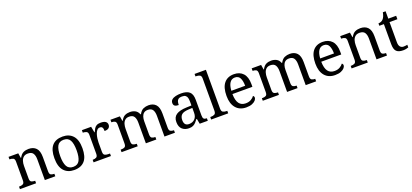

<svg xmlns="http://www.w3.org/2000/svg" viewBox="39 -1878 6444 3006"><g transform="rotate(-20 3261.5 -375.0)"><path d="M28 0V-42H36Q70 -42 94 -54.5Q118 -67 118 -114V-426Q118 -470 94.5 -482Q71 -494 38 -494H33V-536H195L208 -455H213Q244 -511 282.5 -528.5Q321 -546 369 -546Q448 -546 492.5 -499.5Q537 -453 537 -350V-114Q537 -67 557.5 -54.5Q578 -42 612 -42H617V0H443V-345Q443 -410 418.5 -446Q394 -482 333 -482Q288 -482 261.5 -459.5Q235 -437 223.5 -400Q212 -363 212 -320V-109Q212 -65 235.5 -53.5Q259 -42 292 -42H297V0Z M932 10Q824 10 762 -59Q700 -128 700 -269Q700 -409 759.5 -477.5Q819 -546 935 -546Q1043 -546 1105 -477.5Q1167 -409 1167 -269Q1167 -128 1107.5 -59Q1048 10 932 10ZM934 -42Q1009 -42 1039.5 -99.5Q1070 -157 1070 -269Q1070 -381 1039 -437Q1008 -493 933 -493Q858 -493 827.5 -437Q797 -381 797 -269Q797 -157 828 -99.5Q859 -42 934 -42Z M1255 0V-42H1258Q1292 -42 1316 -54.5Q1340 -67 1340 -114V-426Q1340 -470 1315.5 -482Q1291 -494 1258 -494H1255V-536H1409L1428 -437H1433Q1446 -467 1461 -492Q1476 -517 1501 -531.5Q1526 -546 1570 -546Q1625 -546 1651.5 -527Q1678 -508 1678 -473Q1678 -442 1656.5 -422Q1635 -402 1585 -402Q1585 -443 1573 -461.5Q1561 -480 1532 -480Q1504 -480 1485 -458Q1466 -436 1455 -402Q1444 -368 1439 -331.5Q1434 -295 1434 -266V-109Q1434 -65 1458.5 -53.5Q1483 -42 1516 -42H1544V0Z M1721 0V-42H1734Q1768 -42 1789.5 -54.5Q1811 -67 1811 -114V-426Q1811 -470 1789 -482Q1767 -494 1734 -494H1731V-536H1888L1901 -455H1906Q1936 -511 1973.5 -528.5Q2011 -546 2057 -546Q2105 -546 2144 -525.5Q2183 -505 2202 -455H2210Q2240 -511 2280.5 -528.5Q2321 -546 2367 -546Q2444 -546 2487 -499.5Q2530 -453 2530 -350V-114Q2530 -67 2551.5 -54.5Q2573 -42 2607 -42H2610V0H2436V-345Q2436 -410 2412.5 -446Q2389 -482 2331 -482Q2290 -482 2265.5 -461.5Q2241 -441 2230.5 -407Q2220 -373 2220 -333V-114Q2220 -67 2241.5 -54.5Q2263 -42 2297 -42H2300V0H2126V-345Q2126 -410 2102.5 -446Q2079 -482 2021 -482Q1978 -482 1952.5 -459.5Q1927 -437 1916 -400Q1905 -363 1905 -320V-109Q1905 -65 1929.5 -53.5Q1954 -42 1987 -42H1990V0Z M2843 10Q2776 10 2732 -29Q2688 -68 2688 -150Q2688 -230 2744.5 -268Q2801 -306 2916 -310L2999 -313V-373Q2999 -409 2993 -436.5Q2987 -464 2967 -480Q2947 -496 2906 -496Q2868 -496 2848 -482Q2828 -468 2821.5 -443.5Q2815 -419 2815 -387Q2773 -387 2751.5 -401.5Q2730 -416 2730 -450Q2730 -485 2754.5 -506Q2779 -527 2820 -536.5Q2861 -546 2910 -546Q3002 -546 3047.5 -507Q3093 -468 3093 -373V-114Q3093 -72 3107 -57Q3121 -42 3155 -42H3158V0H3023L3007 -86H2999Q2978 -58 2958 -36.5Q2938 -15 2911.5 -2.5Q2885 10 2843 10ZM2866 -52Q2927 -52 2963 -89.5Q2999 -127 2999 -191V-272L2935 -269Q2850 -265 2817.5 -234.5Q2785 -204 2785 -145Q2785 -52 2866 -52Z M3214 0V-42H3227Q3261 -42 3285 -54.5Q3309 -67 3309 -114V-650Q3309 -694 3284.5 -706Q3260 -718 3227 -718H3214V-760H3403V-114Q3403 -67 3427 -54.5Q3451 -42 3485 -42H3498V0Z M3798 10Q3689 10 3627.5 -62Q3566 -134 3566 -264Q3566 -404 3624 -475Q3682 -546 3788 -546Q3885 -546 3940.5 -486Q3996 -426 3996 -307V-261H3663Q3665 -152 3702.5 -102.5Q3740 -53 3812 -53Q3864 -53 3900.5 -74.5Q3937 -96 3955 -123Q3962 -120 3968 -111Q3974 -102 3974 -89Q3974 -69 3955 -46Q3936 -23 3897 -6.5Q3858 10 3798 10ZM3895 -315Q3895 -395 3870.5 -443.5Q3846 -492 3786 -492Q3731 -492 3700.5 -446.5Q3670 -401 3665 -315Z M4074 0V-42H4087Q4121 -42 4142.5 -54.5Q4164 -67 4164 -114V-426Q4164 -470 4142 -482Q4120 -494 4087 -494H4084V-536H4241L4254 -455H4259Q4289 -511 4326.5 -528.5Q4364 -546 4410 -546Q4458 -546 4497 -525.5Q4536 -505 4555 -455H4563Q4593 -511 4633.5 -528.5Q4674 -546 4720 -546Q4797 -546 4840 -499.5Q4883 -453 4883 -350V-114Q4883 -67 4904.5 -54.5Q4926 -42 4960 -42H4963V0H4789V-345Q4789 -410 4765.5 -446Q4742 -482 4684 -482Q4643 -482 4618.5 -461.5Q4594 -441 4583.5 -407Q4573 -373 4573 -333V-114Q4573 -67 4594.5 -54.5Q4616 -42 4650 -42H4653V0H4479V-345Q4479 -410 4455.5 -446Q4432 -482 4374 -482Q4331 -482 4305.5 -459.5Q4280 -437 4269 -400Q4258 -363 4258 -320V-109Q4258 -65 4282.5 -53.5Q4307 -42 4340 -42H4343V0Z M5278 10Q5169 10 5107.5 -62Q5046 -134 5046 -264Q5046 -404 5104 -475Q5162 -546 5268 -546Q5365 -546 5420.5 -486Q5476 -426 5476 -307V-261H5143Q5145 -152 5182.5 -102.5Q5220 -53 5292 -53Q5344 -53 5380.5 -74.5Q5417 -96 5435 -123Q5442 -120 5448 -111Q5454 -102 5454 -89Q5454 -69 5435 -46Q5416 -23 5377 -6.5Q5338 10 5278 10ZM5375 -315Q5375 -395 5350.5 -443.5Q5326 -492 5266 -492Q5211 -492 5180.5 -446.5Q5150 -401 5145 -315Z M5554 0V-42H5562Q5596 -42 5620 -54.5Q5644 -67 5644 -114V-426Q5644 -470 5620.5 -482Q5597 -494 5564 -494H5559V-536H5721L5734 -455H5739Q5770 -511 5808.5 -528.5Q5847 -546 5895 -546Q5974 -546 6018.5 -499.5Q6063 -453 6063 -350V-114Q6063 -67 6083.5 -54.5Q6104 -42 6138 -42H6143V0H5969V-345Q5969 -410 5944.5 -446Q5920 -482 5859 -482Q5814 -482 5787.5 -459.5Q5761 -437 5749.5 -400Q5738 -363 5738 -320V-109Q5738 -65 5761.5 -53.5Q5785 -42 5818 -42H5823V0Z M6411 10Q6335 10 6300.5 -24.5Q6266 -59 6266 -145V-479H6190V-519Q6208 -519 6230 -526.5Q6252 -534 6268 -551Q6285 -569 6296 -595Q6307 -621 6314 -659H6360V-536H6491V-479H6360V-142Q6360 -91 6381 -67Q6402 -43 6436 -43Q6454 -43 6469 -45Q6484 -47 6500 -50V-6Q6487 0 6461 5Q6435 10 6411 10Z"/></g></svg>

Font: Noto Serif Khitan Small Script
Style: Regular
Weight: 400
Designer: LIU Zhao, ZHANG Congyu, Kushim JIANG
Foundry: Guyu Beijing Co. Ltd.
Version: Version 1.000; ttfautohint (v1.8.4.7-5d5b)